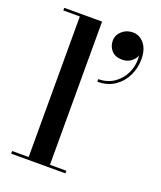

<svg xmlns="http://www.w3.org/2000/svg" viewBox="-139 -840 776 928"><g transform="rotate(20 249.0 -376.0)"><path d="M305 -681Q305 -710.5 328 -731.2Q351 -752 384 -752Q418 -752 442 -723.5Q466 -695 466 -643.5Q466 -598 446.8 -558.2Q427.5 -518.5 391 -493.8Q354.5 -469 303 -469V-482.5Q349 -482.5 383.5 -506.2Q418 -530 436 -570Q454 -610 449.5 -658Q443.5 -639.5 424.2 -624.8Q405 -610 379 -610Q342.5 -610 323.8 -631Q305 -652 305 -681ZM30.5 -13.5H115.5V-736.5H30.5V-750H225V-13.5H309.5V0H30.5Z"/></g></svg>

Font: Bodoni* 16 Medium
Style: Regular
Weight: 500
Version: Version 2.2